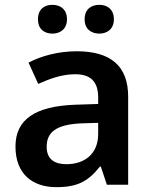

<svg xmlns="http://www.w3.org/2000/svg" viewBox="-20 -764 628 794"><path d="M137 -684C137 -644 163 -625 197 -625C229 -625 257 -644 257 -684C257 -726 229 -744 197 -744C163 -744 137 -726 137 -684ZM330 -684C330 -644 357 -625 391 -625C423 -625 451 -644 451 -684C451 -726 423 -744 391 -744C357 -744 330 -726 330 -684ZM297 -552C222 -552 151 -533 98 -505L138 -417C187 -439 237 -457 291 -457C351 -457 386 -430 386 -361V-334L292 -331C125 -325 44 -270 44 -158C44 -43 116 10 213 10C303 10 346 -16 393 -75H397L422 0H510V-364C510 -492 437 -552 297 -552ZM320 -254 386 -256V-210C386 -127 329 -85 255 -85C206 -85 173 -105 173 -157C173 -215 209 -250 320 -254Z"/></svg>

Font: Noto Sans Tai Tham SemiBold
Style: Regular
Weight: 600
Designer: Monotype Design Team 2013. Revised by David WIlliams 2020
Foundry: Monotype Imaging Inc.
Version: Version 2.002